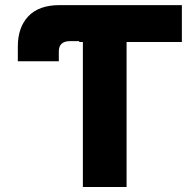

<svg xmlns="http://www.w3.org/2000/svg" viewBox="-20 -748 770 768"><path d="M51.3 -502.9V-562Q51.3 -638.7 93.5 -683.1Q135.7 -727.5 218.3 -727.5H296.9V-583.5H260.3Q237.8 -583.5 226.6 -573.2Q215.3 -563 215.3 -542.5V-502.9ZM296.9 -580.1V-727.5H707.5V-580.1H486.3V0H311.5V-580.1Z"/></svg>

Font: Inter 28pt ExtraBold
Style: Regular
Weight: 800
Designer: Rasmus Andersson
Foundry: rsms
Version: Version 4.001;git-66647c0bb